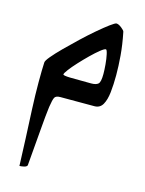

<svg xmlns="http://www.w3.org/2000/svg" viewBox="-123 -507 735 971"><g transform="rotate(15 245.0 -21.5)"><path d="M366 -169Q366 -190 363.5 -219Q361 -248 356 -270.5Q351 -293 346 -293Q338 -293 318 -277Q298 -261 273 -236.5Q248 -212 224.5 -186.5Q201 -161 186 -141Q171 -121 171 -115Q171 -109 208 -108Q245 -107 318 -107Q344 -107 355 -117Q366 -127 366 -169ZM364 0Q357 0 336 0Q315 0 288 0Q261 0 233.5 0Q206 0 186 0Q163 0 156.5 11.5Q150 23 144 63Q138 109 132 185Q126 261 116 376Q113 384 99 387Q85 390 76 390Q74 325 70.5 249.5Q67 174 63.5 98Q60 22 60 -43Q60 -78 60.5 -104Q61 -130 62 -148Q62 -157 82 -181Q102 -205 134 -237Q166 -269 202.5 -303.5Q239 -338 273 -367Q307 -396 332 -414.5Q357 -433 364 -433Q375 -433 391 -420.5Q407 -408 408 -401Q421 -337 425.5 -281.5Q430 -226 430 -180Q430 -131 425.5 -90Q421 -49 407 -24.5Q393 0 364 0Z"/></g></svg>

Font: Ruwudu Medium
Style: Regular
Weight: 500
Designer: Becca Hirsbrunner Spalinger
Foundry: SIL International
Version: Version 3.000